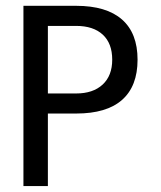

<svg xmlns="http://www.w3.org/2000/svg" viewBox="-20 -624 540 644"><path d="M140.6 -537.1V-310.5H235.4Q292 -310.5 324.2 -340.3Q356.4 -370.1 356.4 -423.8Q356.4 -478.5 324.7 -507.8Q293 -537.1 235.4 -537.1ZM58.6 -604.5H235.4Q336.9 -604.5 389.2 -558.6Q441.4 -512.7 441.4 -423.8Q441.4 -335 389.6 -289.1Q337.9 -243.2 235.4 -243.2H140.6V0H58.6Z"/></svg>

Font: BabelStone Pseudographica Colour
Style: Regular
Weight: 400
Designer: Andrew West
Foundry: BabelStone
Version: Version 16.0.0